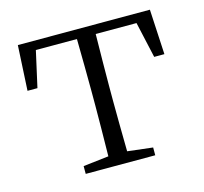

<svg xmlns="http://www.w3.org/2000/svg" viewBox="-81 -601 735 691"><g transform="rotate(-15 286.5 -255.5)"><path d="M416 0V-29L322 -40C321 -113 320 -176 320 -227V-284C320 -339 321 -404 322 -477H474L504 -343H542L533 -511H41L32 -343H69L99 -477H252C253 -404 254 -339 254 -284V-227C254 -176 253 -113 252 -40L157 -29V0Z"/></g></svg>

Font: AllPunType Light
Style: Regular
Weight: 300
Version: 1.0